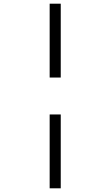

<svg xmlns="http://www.w3.org/2000/svg" viewBox="-20 -780 599 1040"><path d="M249 -360V-760H309V-360ZM249 240V-160H309V240Z"/></svg>

Font: NotoSerif-Italic
Style: Regular
Weight: 400
Italic angle: -12°
Designer: Monotype Design Team
Foundry: Monotype Imaging Inc.
Version: Version 2.007; ttfautohint (v1.8) -l 8 -r 50 -G 200 -x 14 -D